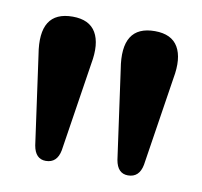

<svg xmlns="http://www.w3.org/2000/svg" viewBox="-50 -833 476 452"><g transform="rotate(10 187.5 -607.0)"><path d="M282.5 -434Q257.5 -434 252 -465.5L222.5 -677.5Q205.5 -779.5 286.5 -779.5Q326.5 -779.5 342 -753Q357.5 -726.5 348.5 -678L315.5 -465Q309.5 -434 282.5 -434ZM86 -434Q61 -434 55.5 -465.5L26 -677.5Q9 -779.5 90 -779.5Q130 -779.5 145.5 -753Q161 -726.5 152 -678L119 -465Q113 -434 86 -434Z"/></g></svg>

Font: Fraunces 9pt SemiBold
Style: Regular
Weight: 600
Version: Version 1.000;[b76b70a41]